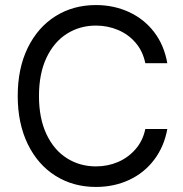

<svg xmlns="http://www.w3.org/2000/svg" viewBox="-20 -737 733 767"><path d="M363.3 -634.8Q298.8 -634.8 247.1 -602.1Q195.3 -569.3 165.5 -505.9Q135.7 -442.4 135.7 -353.5Q135.7 -264.6 165.5 -201.2Q195.3 -137.7 247.1 -105Q298.8 -72.3 363.3 -72.3Q410.2 -72.3 451.2 -89.8Q492.2 -107.4 521.5 -141.1Q550.8 -174.8 560.5 -221.7H648.4Q635.7 -151.4 595.7 -98.6Q555.7 -45.9 495.6 -18.1Q435.5 9.8 363.3 9.8Q272.5 9.8 201.7 -34.7Q130.9 -79.1 90.8 -161.6Q50.8 -244.1 50.8 -353.5Q50.8 -463.9 90.8 -545.9Q130.9 -627.9 201.7 -672.4Q272.5 -716.8 363.3 -716.8Q434.6 -716.8 495.1 -689Q555.7 -661.1 595.7 -608.9Q635.7 -556.6 648.4 -484.4H560.5Q550.8 -532.2 522 -565.9Q493.2 -599.6 451.7 -617.2Q410.2 -634.8 363.3 -634.8Z"/></svg>

Font: Pretendard JP Variable
Style: Regular
Weight: 400
Designer: Base glyphs from Inter by Rasmus Andersson; Hangul glyphs from Noto Sans CJK(Source Han Sans) by Jang Soo-young and Kang
Foundry: Kil Hyung-jin
Version: Version 1.307;Glyphs 3.2 (3192)